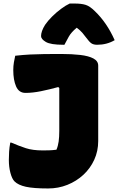

<svg xmlns="http://www.w3.org/2000/svg" viewBox="-20 -865 668 1085"><path d="M325 -560Q386 -560 433.5 -554.5Q481 -549 508 -534.5Q535 -520 535 -494V-68Q535 -11 512.5 38Q490 87 451 123Q412 159 361 179.5Q310 200 252 200Q170 200 126.5 190.5Q83 181 62 160Q48 146 39 112.5Q30 79 30 39Q30 16 31.5 -8Q33 -32 38 -59H44Q88 -40 126.5 -27.5Q165 -15 221 -15Q237 -15 257 -15.5Q277 -16 299 -19Q308 -40 311.5 -65.5Q315 -91 315 -125V-368L309 -373Q258 -359 211 -349.5Q164 -340 124 -340Q87 -340 71 -376.5Q55 -413 55 -469Q55 -492 58.5 -512.5Q62 -533 66 -550Q111 -555 150 -557Q189 -559 231 -559.5Q273 -560 325 -560ZM374 -845H403Q440 -845 464 -837.5Q488 -830 516 -802Q584 -737 628 -638Q584 -612 529 -612Q508 -612 496 -620.5Q484 -629 468 -651Q457 -666 445.5 -679.5Q434 -693 414 -708H413Q382 -682 368.5 -657.5Q355 -633 344 -612H338Q266 -612 239 -628Q212 -644 212 -661Q212 -674 217.5 -690Q223 -706 235 -725Q250 -747 274 -771Q298 -795 325 -815Q352 -835 374 -845Z"/></svg>

Font: Recursive Mn Csl St XBk
Style: Regular
Weight: 1000
Monospace: yes
Version: Version 1.079;hotconv 1.0.112;makeotfexe 2.5.65598; ttfautoh